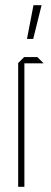

<svg xmlns="http://www.w3.org/2000/svg" viewBox="-20 -720 197 740"><path d="M50 0V-477L73 -500H124L147 -477V-476H74V0ZM84 -570 109 -700H140V-699L108 -570Z"/></svg>

Font: Foldit Thin Thin
Style: Regular
Weight: 250
Version: Version 1.003